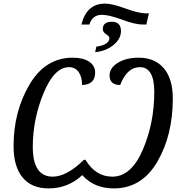

<svg xmlns="http://www.w3.org/2000/svg" viewBox="-20 -1048 1022 1078"><path d="M815.9 -973.1 801.8 -910.2H782.2Q738.8 -910.2 665.5 -937.5Q591.8 -964.8 551.8 -964.8Q498.5 -964.8 481.9 -910.2H437Q466.3 -1027.8 569.8 -1027.8Q608.9 -1027.8 684.1 -1000.5Q758.8 -973.1 798.8 -973.1ZM514.2 -754.9 521 -786.1Q594.2 -796.4 594.2 -835Q594.2 -843.3 575.7 -856Q557.1 -868.2 557.1 -883.8Q557.1 -925.8 607.9 -925.8Q659.2 -925.8 659.2 -873Q659.2 -831.1 618.4 -796.4Q577.6 -761.7 514.2 -754.9ZM441.9 -64.9Q362.8 9.8 252.9 9.8Q157.7 9.8 106.9 -51.5Q56.2 -112.8 56.2 -228Q56.2 -421.4 145.3 -572.8Q234.4 -724.1 388.2 -724.1Q447.8 -724.1 481 -701.4Q514.2 -678.7 514.2 -641.1Q514.2 -572.8 440.9 -570.8Q440.9 -616.2 421.6 -643.6Q402.3 -670.9 367.2 -670.9Q284.7 -670.9 224.4 -524.7Q164.1 -378.4 164.1 -223.1Q164.1 -56.2 275.9 -56.2Q354.5 -56.2 451.2 -150.9H460Q516.6 -56.2 610.8 -56.2Q716.8 -56.2 781.5 -206.5Q846.2 -356.9 846.2 -532.2Q846.2 -670.9 765.1 -670.9Q693.4 -670.9 654.8 -570.8Q595.2 -570.8 595.2 -625Q595.2 -666.5 641.6 -695.3Q688 -724.1 758.8 -724.1Q849.1 -724.1 899.7 -664.8Q950.2 -605.5 950.2 -495.1Q950.2 -288.1 862.8 -139.2Q775.4 9.8 619.1 9.8Q507.8 9.8 441.9 -64.9Z"/></svg>

Font: Droid Serif
Style: Italic
Weight: 400
Italic angle: -12°
Designer: Monotype Design team
Foundry: Monotype Imaging Inc.
Version: Version 1.03